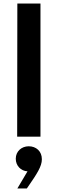

<svg xmlns="http://www.w3.org/2000/svg" viewBox="-20 -780 329 1096"><path d="M211 0V-760H79L78 0ZM133 296 140 286C191 212 219 170 219 129C219 83 186 55 144 55C103 55 70 84 70 126C70 166 99 196 137 198L79 296Z"/></svg>

Font: Be Vietnam Pro SemiBold
Style: Regular
Weight: 600
Designer: Lam Bao, Tony Le, Vietanh Nguyen
Foundry: Yellow Type Foundry
Version: Version 1.002